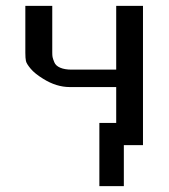

<svg xmlns="http://www.w3.org/2000/svg" viewBox="-20 -492 573 651"><path d="M65.9 -313V-472.2H157.2V-314Q157.2 -304.2 158.2 -298.6Q159.2 -293 164.1 -281Q168.9 -269 184.1 -262.5Q199.2 -255.9 223.1 -255.9H374V-472.2H464.8V0H399.9V139.2H316.9V-75.2H374V-196.8H216.8Q170.9 -196.8 126 -225.1Q98.1 -242.2 84 -259Q69.8 -275.9 67.9 -285.4Q65.9 -294.9 65.9 -313Z"/></svg>

Font: CMU Bright
Style: SemiBold
Weight: 600
Version: Version 0.7.0